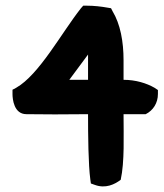

<svg xmlns="http://www.w3.org/2000/svg" viewBox="-20 -634 576 676"><path d="M24 -303C24 -285 29 -232 73 -232C120 -231 221 -231 290 -232C290 -157 291 -54 298 -2L300 12L314 17C352 31 384 15 405 -1C419 -65 415 -155 415 -232H493C519 -245 536 -271 536 -303V-317L524 -325C496 -341 458 -353 415 -353V-422C415 -487 404 -549 376 -595L371 -605L359 -607C336 -611 312 -614 285 -614H273L265 -605C197 -519 118 -371 37 -325L24 -318ZM224 -353 290 -442V-353Z"/></svg>

Font: Snowfall
Style: Blk
Weight: 900
Designer: Jasper
Foundry: Cannot Into Space Fonts
Version: Version 0.9